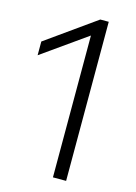

<svg xmlns="http://www.w3.org/2000/svg" viewBox="-114 -804 612 865"><g transform="rotate(15 192.0 -371.0)"><path d="M243.5 -742H283V0H221.5V-661.5L12.5 -513.5V-577.5Z"/></g></svg>

Font: Encode Sans Semi Expanded Light
Style: Regular
Weight: 300
Width: 6
Designer: Multiple Designers
Foundry: Impallari Type
Version: Version 2.000